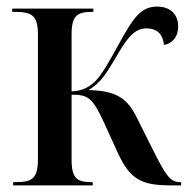

<svg xmlns="http://www.w3.org/2000/svg" viewBox="-20 -562 573 582"><path d="M20 0H261V-10H258C214 -10 197 -20 197 -79V-275C249 -275 261 -264 295 -191L337 -99C375 -15 412 0 501 0H529V-10H525C495 -10 482 -31 439 -117L395 -205C366 -264 333 -287 248 -289C287 -311 305 -344 333 -391C367 -450 389 -476 424 -476C456 -476 474 -458 477 -426C499 -429 520 -447 520 -482C520 -516 499 -542 456 -542C407 -542 384 -508 341 -430C313 -379 292 -341 272 -319C253 -299 230 -286 197 -285V-458C197 -516 215 -526 260 -526H263V-536H17V-526H25C76 -526 95 -516 95 -457V-80C95 -20 77 -10 28 -10H20Z"/></svg>

Font: Noto Serif Display Condensed Medium
Style: Regular
Weight: 500
Width: 3
Designer: Monotype Design Team
Foundry: Monotype Imaging Inc.
Version: Version 2.009